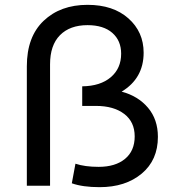

<svg xmlns="http://www.w3.org/2000/svg" viewBox="-20 -768 716 794"><path d="M483 -389Q551 -371 592 -322.5Q633 -274 633 -202Q633 -106 566 -50Q499 6 392 6Q322 6 277 -10L292 -91Q331 -78 388 -78Q457 -78 497 -111Q537 -144 537 -204Q537 -264 493.5 -297Q450 -330 377 -330H320V-411Q395 -412 438 -448.5Q481 -485 481 -546Q481 -600 444.5 -632Q408 -664 342 -664Q269 -664 228 -622.5Q187 -581 187 -502V0H91V-494Q91 -616 160.5 -682Q230 -748 342 -748Q448 -748 511 -692Q574 -636 574 -550Q574 -444 483 -389Z"/></svg>

Font: false
Style: Regular
Weight: 500
Designer: Julieta Ulanovsky
Foundry: Julieta Ulanovsky
Version: Version 7.222;hotconv 1.0.109;makeotfexe 2.5.65596